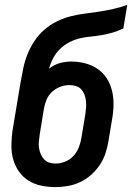

<svg xmlns="http://www.w3.org/2000/svg" viewBox="-20 -755 540 783"><path d="M206 8Q176 8 147.5 2Q119 -4 95.5 -19Q72 -34 56.5 -56.5Q41 -79 33.5 -106.5Q26 -134 26.5 -163.5Q27 -193 31 -222L64 -420Q69 -448 75 -477Q81 -506 92 -533.5Q103 -561 120 -587Q137 -613 160.5 -633.5Q184 -654 211.5 -667.5Q239 -681 268 -688.5Q297 -696 326 -699.5Q355 -703 384 -707.5Q413 -712 442 -718.5Q471 -725 499 -735L483 -639Q462 -629 440.5 -622.5Q419 -616 396 -612Q373 -608 351 -606Q329 -604 307 -599Q285 -594 263.5 -583Q242 -572 225 -555.5Q208 -539 197 -518Q186 -497 180 -475Q200 -491 223.5 -497.5Q247 -504 270 -504Q299 -504 326.5 -497Q354 -490 376.5 -475Q399 -460 414 -437.5Q429 -415 436 -388Q443 -361 443 -332Q443 -303 438 -274L422 -178Q418 -153 409.5 -128Q401 -103 386 -81Q371 -59 350.5 -41Q330 -23 306 -12Q282 -1 256.5 3.5Q231 8 206 8ZM207 -88Q226 -88 246 -96Q266 -104 280 -119.5Q294 -135 301.5 -154.5Q309 -174 312 -193L328 -289Q330 -303 331 -316.5Q332 -330 330.5 -343.5Q329 -357 324.5 -369Q320 -381 311.5 -390.5Q303 -400 290 -404Q277 -408 263 -408Q244 -408 225.5 -401Q207 -394 192 -380Q177 -366 169.5 -347.5Q162 -329 159 -311L142 -207Q140 -193 138.5 -179Q137 -165 139 -152Q141 -139 146 -127Q151 -115 159.5 -105.5Q168 -96 180.5 -92Q193 -88 207 -88Z"/></svg>

Font: Iosevka Curly
Style: Bold Italic
Weight: 700
Italic angle: -9°
Monospace: yes
Designer: Belleve Invis
Foundry: Belleve Invis
Version: Version 22.1.2; ttfautohint (v1.8.4)